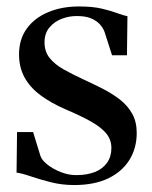

<svg xmlns="http://www.w3.org/2000/svg" viewBox="-20 -548 460 580"><path d="M204 11Q166.5 11 132.5 2.2Q98.5 -6.5 72.2 -15.5Q46 -24.5 30 -26.5L31.5 -149H80L102.5 -76Q107 -63.5 124 -50.2Q141 -37 164 -28Q187 -19 210 -19Q243 -19 266.8 -28.5Q290.5 -38 303.5 -56.5Q316.5 -75 316.5 -101Q316.5 -126 301 -144.8Q285.5 -163.5 255 -180.8Q224.5 -198 178.5 -217.5Q134.5 -236.5 102.8 -260Q71 -283.5 54.2 -314Q37.5 -344.5 37.5 -383.5Q37.5 -429.5 61 -461.8Q84.5 -494 125.5 -511.2Q166.5 -528.5 218 -528.5Q259.5 -528.5 287.2 -522Q315 -515.5 333.5 -508.5Q352 -501.5 365 -499L363.5 -381H318.5L296 -451Q291.5 -464 281.2 -475Q271 -486 254.5 -492.8Q238 -499.5 213.5 -499.5Q190 -500 167.2 -491.5Q144.5 -483 129.5 -465.2Q114.5 -447.5 114.5 -420Q114.5 -392 130.2 -372.5Q146 -353 172.5 -338.2Q199 -323.5 230 -309Q261 -295 290.2 -280Q319.5 -265 342.8 -246.8Q366 -228.5 379.5 -204.2Q393 -180 393 -146.5Q393 -100.5 371 -65Q349 -29.5 307 -9.2Q265 11 204 11Z"/></svg>

Font: Merriweather 120pt
Style: Regular
Weight: 400
Version: Version 2.100